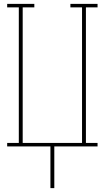

<svg xmlns="http://www.w3.org/2000/svg" viewBox="-20 -755 540 990"><path d="M240 215V0H17V-18H77V-717H17V-735H157V-717H97V-18H403V-717H343V-735H483V-717H423V-18H483V0H260V215Z"/></svg>

Font: Iosevka Curly Slab Thin
Style: Regular
Weight: 100
Monospace: yes
Designer: Belleve Invis
Foundry: Belleve Invis
Version: Version 22.1.2; ttfautohint (v1.8.4)